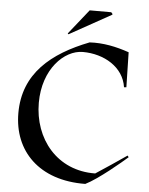

<svg xmlns="http://www.w3.org/2000/svg" viewBox="-59 -926 765 986"><g transform="rotate(5 323.5 -433.0)"><path d="M44 -321C44 -126 179 15 418 12C482 -19 600 -119 628 -144L622 -152C569 -116 517 -80 464 -46C267 -43 144 -197 144 -383C144 -556 251 -662 347 -662C456 -662 558 -603 573 -500L585 -501L581 -681C514 -704 448 -718 377 -714C184 -639 44 -525 44 -321ZM265 -746 481 -866V-870L474 -878H363L261 -750Z"/></g></svg>

Font: Mazius Display
Style: Regular
Weight: 400
Designer: Alberto Casagrande & Collletttivo
Foundry: Collletttivo
Version: Version 2.000;Glyphs 3.2 (3217)